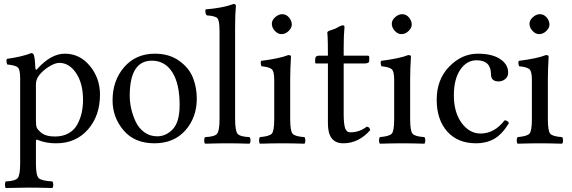

<svg xmlns="http://www.w3.org/2000/svg" viewBox="-20 -718 2866 962"><path d="M176 -341Q160 -319 160 -297V-115Q160 -89 164 -79Q168 -69 184 -55Q208 -34 255 -34Q295 -34 324 -50.5Q353 -67 368 -95.5Q383 -124 389.5 -154Q396 -184 396 -218Q396 -300 361.5 -351.5Q327 -403 277 -403Q256 -403 226 -384.5Q196 -366 176 -341ZM481 -244Q481 -138 420.5 -69Q360 0 261 0Q212 0 174 -15Q166 -19 163 -18Q160 -17 160 -8V100Q160 160 173.5 174Q187 188 242 191Q247 196 247 208Q247 219 242 224Q176 222 121 222Q79 222 9 224Q5 220 5 208Q5 195 9 191Q56 189 68.5 174.5Q81 160 81 100V-327Q81 -369 69.5 -380Q58 -391 16 -395Q10 -412 14 -423Q88 -433 137 -452Q145 -452 149 -444Q155 -430 157 -378Q159 -361 168 -374Q236 -449 305 -449Q380 -449 430.5 -387.5Q481 -326 481 -244Z M966 -224Q966 -129 908.5 -64.5Q851 0 754 0Q654 0 599 -65Q544 -130 544 -215Q544 -315 602.5 -382Q661 -449 756 -449Q828 -449 877.5 -413.5Q927 -378 946.5 -329Q966 -280 966 -224ZM741 -414Q630 -414 630 -238Q630 -206 637.5 -173Q645 -140 660 -108Q675 -76 703 -55.5Q731 -35 768 -35Q812 -35 846 -71Q880 -107 880 -192Q880 -299 843 -356.5Q806 -414 741 -414Z M1080 -122V-559Q1080 -614 1070 -626Q1060 -638 1016 -641Q1009 -647 1009 -663Q1009 -669 1010 -671Q1097 -678 1150 -698Q1162 -698 1162 -688Q1158 -648 1158 -583V-122Q1158 -62 1170.5 -47.5Q1183 -33 1230 -31Q1235 -27 1235 -14Q1235 -2 1230 2Q1166 0 1120 0Q1076 0 1008 2Q1003 -2 1003 -14Q1003 -27 1008 -31Q1055 -33 1067.5 -47.5Q1080 -62 1080 -122Z M1342 -599Q1342 -617 1359 -632Q1376 -647 1394 -647Q1414 -647 1428 -630.5Q1442 -614 1442 -595Q1442 -578 1426 -562.5Q1410 -547 1390 -547Q1372 -547 1357 -563.5Q1342 -580 1342 -599ZM1434 -122Q1434 -62 1446 -48Q1458 -34 1506 -31Q1510 -25 1510 -14Q1510 -4 1506 2Q1438 0 1394 0Q1350 0 1282 2Q1278 -4 1278 -14Q1278 -25 1282 -31Q1330 -35 1342 -48.5Q1354 -62 1354 -122V-317Q1354 -359 1342.5 -370.5Q1331 -382 1290 -386Q1284 -402 1288 -413Q1382 -425 1424 -442Q1438 -442 1438 -435Q1434 -371 1434 -321Z M1577 -439H1623Q1623 -477 1622.5 -502Q1622 -527 1621.5 -534.5Q1621 -542 1620.5 -547Q1620 -552 1620 -555Q1620 -562 1642 -568Q1662 -574 1676 -583Q1690 -591 1698 -591Q1706 -591 1706 -583Q1702 -543 1702 -478V-439H1822Q1830 -439 1830 -433V-413Q1830 -400 1806 -400H1702V-147Q1702 -98 1709 -76.5Q1716 -55 1735 -55Q1781 -55 1817 -83Q1832 -83 1835 -66Q1777 0 1700 0Q1623 0 1623 -99V-400H1564Q1559 -400 1559 -406V-419Q1559 -439 1577 -439Z M1943 -599Q1943 -617 1960 -632Q1977 -647 1995 -647Q2015 -647 2029 -630.5Q2043 -614 2043 -595Q2043 -578 2027 -562.5Q2011 -547 1991 -547Q1973 -547 1958 -563.5Q1943 -580 1943 -599ZM2035 -122Q2035 -62 2047 -48Q2059 -34 2107 -31Q2111 -25 2111 -14Q2111 -4 2107 2Q2039 0 1995 0Q1951 0 1883 2Q1879 -4 1879 -14Q1879 -25 1883 -31Q1931 -35 1943 -48.5Q1955 -62 1955 -122V-317Q1955 -359 1943.5 -370.5Q1932 -382 1891 -386Q1885 -402 1889 -413Q1983 -425 2025 -442Q2039 -442 2039 -435Q2035 -371 2035 -321Z M2530 -101Q2495 -44 2455.5 -22Q2416 0 2366 0Q2273 0 2220.5 -59.5Q2168 -119 2168 -218Q2168 -320 2231 -384.5Q2294 -449 2374 -449Q2445 -449 2485.5 -422.5Q2526 -396 2526 -354Q2526 -333 2511 -321.5Q2496 -310 2478 -310Q2440 -310 2440 -346Q2440 -416 2368 -416Q2318 -416 2286 -368.5Q2254 -321 2254 -240Q2254 -155 2293 -102Q2332 -49 2388 -49Q2457 -49 2508 -115Q2524 -115 2530 -101Z M2633 -599Q2633 -617 2650 -632Q2667 -647 2685 -647Q2705 -647 2719 -630.5Q2733 -614 2733 -595Q2733 -578 2717 -562.5Q2701 -547 2681 -547Q2663 -547 2648 -563.5Q2633 -580 2633 -599ZM2725 -122Q2725 -62 2737 -48Q2749 -34 2797 -31Q2801 -25 2801 -14Q2801 -4 2797 2Q2729 0 2685 0Q2641 0 2573 2Q2569 -4 2569 -14Q2569 -25 2573 -31Q2621 -35 2633 -48.5Q2645 -62 2645 -122V-317Q2645 -359 2633.5 -370.5Q2622 -382 2581 -386Q2575 -402 2579 -413Q2673 -425 2715 -442Q2729 -442 2729 -435Q2725 -371 2725 -321Z"/></svg>

Font: Triodion Unicode
Style: Normal
Weight: 400
Version: Version 1.1